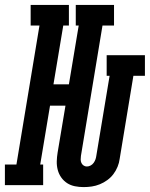

<svg xmlns="http://www.w3.org/2000/svg" viewBox="-68 -755 611 783"><path d="M273 8Q255 8 237.5 4.5Q220 1 206 -8Q192 -17 182 -31Q172 -45 167.5 -62Q163 -79 163.5 -97Q164 -115 167 -133L199 -324H136L96 -84H108V0H-48V-84H-1L93 -651H57V-735H213V-651H190L150 -411H213L253 -651H241V-735H397V-651H350L262 -119Q261 -112 261 -104.5Q261 -97 264 -90.5Q267 -84 273 -80Q279 -76 286 -76Q294 -76 301.5 -80Q309 -84 314 -91Q319 -98 321.5 -105.5Q324 -113 325 -121L379 -446H367V-530H523V-446H476L420 -107Q418 -91 411.5 -75Q405 -59 394.5 -45Q384 -31 369.5 -20.5Q355 -10 339 -3.5Q323 3 306.5 5.5Q290 8 273 8Z"/></svg>

Font: Iosevka Curly Slab SmBdObl
Style: Regular
Weight: 600
Italic angle: -9°
Monospace: yes
Designer: Belleve Invis
Foundry: Belleve Invis
Version: Version 11.0.0; ttfautohint (v1.8.3)